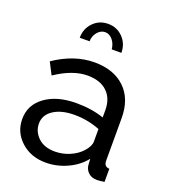

<svg xmlns="http://www.w3.org/2000/svg" viewBox="-135 -828 825 936"><g transform="rotate(20 277.0 -360.0)"><path d="M209 -619H158Q158 -666 189 -698Q220 -730 266 -730Q312 -730 343 -698Q374 -666 374 -619H324Q321 -648 304.5 -667.5Q288 -687 266 -687Q243 -687 226 -666.5Q209 -646 209 -619ZM30 -151Q30 -225 91.5 -269.5Q153 -314 253 -314Q333 -314 396 -292V-330Q396 -390 360 -424.5Q324 -459 258 -459Q181 -459 92 -399L60 -461Q163 -531 268 -531Q368 -531 426 -475.5Q484 -420 484 -321V-100Q484 -69 512 -68V0Q488 4 474 4Q445 4 428.5 -12Q412 -28 410 -49L408 -82Q374 -39 320 -14.5Q266 10 210 10Q132 10 81 -36.5Q30 -83 30 -151ZM370 -114Q396 -143 396 -167V-232Q332 -257 264 -257Q196 -257 155 -230Q114 -203 114 -158Q114 -117 145.5 -86.5Q177 -56 233 -56Q273 -56 310 -72Q347 -88 370 -114Z"/></g></svg>

Font: Raleway-v4020 Medium
Style: Regular
Weight: 500
Designer: Matt McInerney, Pablo Impallari, Rodrigo Fuenzalida
Foundry: Matt McInerney, Pablo Impallari, Rodrigo Fuenzalida
Version: Version 4.020;PS 004.020;hotconv 1.0.88;makeotf.lib2.5.64775